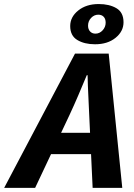

<svg xmlns="http://www.w3.org/2000/svg" viewBox="-82 -912 649 932"><path d="M-61.8 0 282.1 -651.8H445.6L511.5 0H367.7L351.1 -353.2Q349.2 -401.7 346.7 -448.9Q344.2 -496 343.2 -546.9H339.2Q318.2 -496.6 298.1 -449.4Q278 -402.3 255.1 -353.2L88.5 0ZM108.9 -163.8 133.4 -267.3H431.6L407.4 -163.8ZM379.3 -697.1Q327.6 -697.1 293.2 -717.9Q258.8 -738.6 258.8 -785.5Q258.8 -829.8 297.9 -861.1Q336.9 -892.4 397.1 -892.4Q448.8 -892.4 483.2 -872.1Q517.6 -851.8 517.6 -803.9Q517.6 -759.8 478.9 -728.4Q440.3 -697.1 379.3 -697.1ZM381.3 -748.7Q401.4 -748.7 416.2 -764.8Q430.9 -781 430.9 -801.9Q430.9 -820.5 421.2 -830.6Q411.5 -840.7 395.1 -840.7Q375 -840.7 360.2 -825Q345.4 -809.3 345.4 -787.5Q345.4 -770 355.3 -759.3Q365.1 -748.7 381.3 -748.7Z"/></svg>

Font: Source Sans Variable
Style: Italic
Weight: 200
Italic angle: -11°
Designer: Paul D. Hunt
Foundry: Adobe Systems Incorporated
Version: Version 3.006;hotconv 1.0.111;makeotfexe 2.5.65597